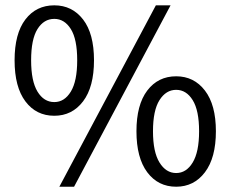

<svg xmlns="http://www.w3.org/2000/svg" viewBox="-20 -688 864 720"><path d="M183.6 -253.9Q115.7 -253.9 75.2 -307.9Q34.7 -361.8 34.7 -461.9Q34.7 -562 75.2 -615Q115.7 -668 183.6 -668Q250.5 -668 291.5 -615Q332.5 -562 332.5 -461.9Q332.5 -361.8 291.5 -307.9Q250.5 -253.9 183.6 -253.9ZM183.6 -305.2Q221.7 -305.2 245.6 -344.5Q269.5 -383.8 269.5 -461.9Q269.5 -541 245.6 -579.1Q221.7 -617.2 183.6 -617.2Q144.5 -617.2 120.6 -579.1Q96.7 -541 96.7 -461.9Q96.7 -383.8 120.6 -344.5Q144.5 -305.2 183.6 -305.2ZM202.6 12.2 564.5 -668H619.6L257.8 12.2ZM640.6 12.2Q572.8 12.2 532.2 -42Q491.7 -96.2 491.7 -195.8Q491.7 -294.9 532.2 -348.4Q572.8 -401.9 640.6 -401.9Q707.5 -401.9 748.5 -348.4Q789.6 -294.9 789.6 -195.8Q789.6 -96.2 748.5 -42Q707.5 12.2 640.6 12.2ZM640.6 -39.1Q678.7 -39.1 702.6 -78.6Q726.6 -118.2 726.6 -195.8Q726.6 -273.9 702.6 -312.5Q678.7 -351.1 640.6 -351.1Q602.5 -351.1 578.1 -312.5Q553.7 -273.9 553.7 -195.8Q553.7 -118.2 578.1 -78.6Q602.5 -39.1 640.6 -39.1Z"/></svg>

Font: Pyidaungsu
Style: Regular
Weight: 400
Designer: Sun Tun
Foundry: MCF
Version: Version 2.053; ttfautohint (v1.8.2)